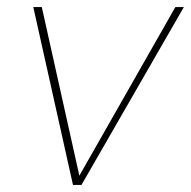

<svg xmlns="http://www.w3.org/2000/svg" viewBox="-20 -522 539 542"><path d="M186 0 74 -502H98L204 -26L475 -502H499L210 0Z"/></svg>

Font: DM Sans 16pt Thin
Style: Italic
Weight: 250
Italic angle: -10°
Version: Version 4.004;gftools[0.9.30]